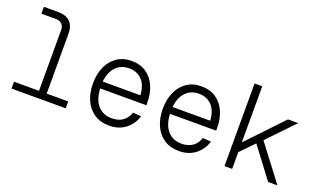

<svg xmlns="http://www.w3.org/2000/svg" viewBox="-77 -1124 2553 1551"><g transform="rotate(20 1200.0 -349.0)"><path d="M67 0V-59H282V-580Q282 -614 263.5 -632.5Q245 -651 211 -651H87V-710H213Q278 -710 313 -675Q348 -640 348 -575V-59H533V0Z M909 12Q834 12 780.5 -23.5Q727 -59 699 -121.5Q671 -184 671 -265Q671 -346 699 -408.5Q727 -471 779.5 -506.5Q832 -542 905 -542Q977 -542 1028.5 -508Q1080 -474 1108.5 -412Q1137 -350 1137 -267V-246H740Q744 -152 789 -101.5Q834 -51 909 -51Q967 -51 1004.5 -79Q1042 -107 1056 -153L1127 -148Q1107 -78 1049.5 -33Q992 12 909 12ZM740 -305H1064Q1059 -390 1016.5 -434.5Q974 -479 905 -479Q836 -479 792.5 -433.5Q749 -388 740 -305Z M1509 12Q1434 12 1380.5 -23.5Q1327 -59 1299 -121.5Q1271 -184 1271 -265Q1271 -346 1299 -408.5Q1327 -471 1379.5 -506.5Q1432 -542 1505 -542Q1577 -542 1628.5 -508Q1680 -474 1708.5 -412Q1737 -350 1737 -267V-246H1340Q1344 -152 1389 -101.5Q1434 -51 1509 -51Q1567 -51 1604.5 -79Q1642 -107 1656 -153L1727 -148Q1707 -78 1649.5 -33Q1592 12 1509 12ZM1340 -305H1664Q1659 -390 1616.5 -434.5Q1574 -479 1505 -479Q1436 -479 1392.5 -433.5Q1349 -388 1340 -305Z M1898 0V-710H1964V-228L2251 -530H2339L2122 -304L2353 0H2273L2077 -260L1964 -144V0Z"/></g></svg>

Font: Geist Mono Light
Style: Regular
Weight: 300
Monospace: yes
Designer: Basement.studio, Andrés Briganti, Mateo Zaragoza
Foundry: Basement.studio, Vercel, Andrés Briganti, Guido Ferreyra, Mateo Zaragoza
Version: Version 1.500; ttfautohint (v1.8.4.7-5d5b)